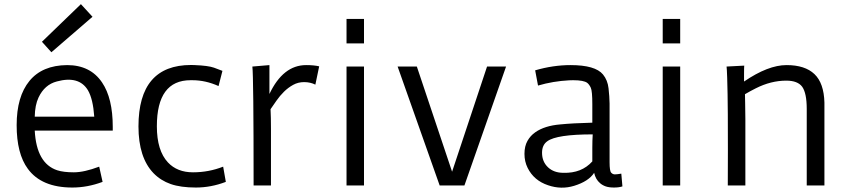

<svg xmlns="http://www.w3.org/2000/svg" viewBox="-20 -881 4043 912"><path d="M467.3 -17.1Q395.5 9.8 323.7 9.8Q177.2 9.8 112.3 -79.1Q59.1 -150.9 59.1 -286.6Q59.1 -422.4 119.9 -496.6Q180.7 -570.8 298.8 -571.8Q409.2 -571.8 464.8 -489.3Q515.6 -414.6 515.6 -278.3V-260.7H145Q153.3 -105 251.5 -72.3Q281.7 -62.5 330.8 -62.5Q379.9 -62.5 451.2 -89.4ZM427.7 -326.7Q421.9 -411.1 397.5 -452.6Q355 -522.5 250 -494.1Q191.9 -479 163.1 -418Q146 -381.8 145 -326.7ZM179.2 -682.6 364.3 -861.3 419.4 -801.3 224.1 -632.8Z M1052.7 -17.1Q982.4 9.8 910.4 9.8Q838.4 9.8 790.8 -6.8Q743.2 -23.4 709 -58.6Q637.7 -132.8 637.7 -280.3Q637.7 -572.3 887.7 -572.3L904.8 -571.8Q968.8 -569.3 996.3 -559.6Q1023.9 -549.8 1036.6 -544.4L1018.1 -472.2Q956.5 -500 893.6 -500H885.3Q725.1 -500 725.1 -281.2Q725.1 -165.5 777.8 -109.4Q821.8 -62.5 896.7 -62.5Q971.7 -62.5 1040 -89.4Z M1265.1 -362.3Q1267.1 -325.2 1267.1 -268.6V0H1184.6Q1184.6 -518.1 1178.7 -564.9L1259.8 -571.8V-434.6Q1324.7 -571.8 1434.1 -571.8Q1471.7 -571.8 1496.1 -565.9L1478 -479Q1454.6 -490.7 1425.5 -491Q1396.5 -491.2 1372.6 -478Q1348.6 -464.8 1328.9 -445.3Q1309.1 -425.8 1293.5 -403.3Z M1626 -791H1709V-674.8H1626ZM1626 -564.9H1709V0H1626Z M1868.7 -564.9H1960L2127.4 -65.4L2293.5 -564.9H2383.8L2186 0H2068.4Z M2936.5 4.4Q2920.4 9.8 2896.5 9.8Q2872.6 9.8 2857.2 4.4Q2841.8 -1 2830.6 -10.7Q2808.6 -29.3 2802.2 -60.1Q2775.9 -19.5 2707.5 1.5Q2646 20.5 2583.5 -1Q2516.1 -23.4 2486.3 -83.5Q2471.2 -113.8 2471.2 -150.1Q2471.2 -186.5 2485.4 -211.7Q2499.5 -236.8 2522.9 -252.9Q2566.9 -283.7 2640.6 -290Q2699.7 -295.9 2793.5 -298.3V-386.2Q2793.5 -448.2 2786.4 -463.9Q2779.3 -479.5 2769.5 -487.3Q2752.9 -500 2702.1 -500L2683.6 -499.5Q2607.4 -495.6 2535.6 -474.6L2522 -546.9Q2607.4 -571.8 2689.9 -571.8Q2807.6 -571.8 2844.2 -527.3Q2866.2 -500.5 2870.6 -461.4Q2875 -422.4 2875.5 -389.2V-110.4Q2875.5 -68.8 2883.1 -60.8Q2890.6 -52.7 2900.6 -52.7Q2910.6 -52.7 2931.2 -56.2ZM2793.5 -178.7Q2793.5 -213.4 2795.4 -242.7Q2624 -242.7 2579.6 -210Q2554.7 -192.4 2554.7 -155.3Q2554.7 -112.8 2583.5 -85.9Q2611.3 -60.1 2656.2 -60.1Q2742.7 -57.6 2793.5 -114.3Z M3127.9 -791H3210.9V-674.8H3127.9ZM3127.9 -564.9H3210.9V0H3127.9Z M3437 0 3437.5 -165.5Q3437.5 -376.5 3436 -434.6L3434.1 -511.7Q3432.6 -556.6 3431.2 -564.9L3515.1 -569.3Q3514.6 -563.5 3514.4 -554Q3514.2 -544.4 3514.2 -530.3V-493.7Q3628.4 -571.8 3716.1 -571.8Q3803.7 -571.8 3848.6 -529.1Q3893.6 -486.3 3896 -393.6V0H3812V-363.8Q3812 -438.5 3790.5 -468.8Q3769 -498 3714.8 -498Q3642.1 -498 3569.8 -461.4Q3545.4 -449.2 3518.6 -433.6L3519.5 -389.2Q3520.5 -352.1 3520.5 -314V0Z"/></svg>

Font: Duru Sans
Style: Regular
Weight: 400
Designer: Onur Yazõcõgil
Foundry: Onur Yazõcõgil
Version: Version 1.002